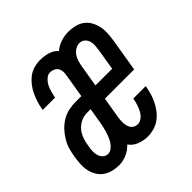

<svg xmlns="http://www.w3.org/2000/svg" viewBox="-145 -655 789 789"><g transform="rotate(-45 250.0 -260.0)"><path d="M284 8Q259 8 236 -1Q213 -10 200 -29Q183 -11 161 -1.5Q139 8 117 8Q98 8 80 3.5Q62 -1 47.5 -11Q33 -21 23.5 -36.5Q14 -52 10 -69.5Q6 -87 7 -106.5Q8 -126 11 -145Q14 -165 19.5 -184.5Q25 -204 36 -222.5Q47 -241 62 -257Q77 -273 95.5 -284Q114 -295 134.5 -299Q155 -303 174 -303H207L224 -405Q226 -416 225.5 -426.5Q225 -437 220 -445.5Q215 -454 205.5 -458.5Q196 -463 185 -463Q172 -463 161 -453Q150 -443 143.5 -430.5Q137 -418 133.5 -405Q130 -392 127 -379V-375H55L56 -383Q59 -400 64.5 -417Q70 -434 78 -450.5Q86 -467 97.5 -481.5Q109 -496 123.5 -507Q138 -518 156 -523Q174 -528 191 -528Q215 -528 237 -521.5Q259 -515 273 -499Q291 -514 312.5 -521Q334 -528 356 -528Q375 -528 393.5 -523.5Q412 -519 426.5 -508.5Q441 -498 450 -482Q459 -466 463 -448Q467 -430 466 -410.5Q465 -391 462 -372L438 -227H268L253 -137Q251 -124 250.5 -111Q250 -98 253.5 -85.5Q257 -73 266.5 -65Q276 -57 290 -57Q303 -57 314.5 -66.5Q326 -76 332.5 -88.5Q339 -101 343.5 -114.5Q348 -128 350 -141L351 -145H423L422 -138Q419 -121 413.5 -103.5Q408 -86 399.5 -69.5Q391 -53 379.5 -38.5Q368 -24 352.5 -13Q337 -2 319 3Q301 8 284 8ZM279 -293H376L391 -383Q393 -396 394 -409Q395 -422 391.5 -434Q388 -446 378.5 -454.5Q369 -463 355 -463Q343 -463 331 -455.5Q319 -448 311.5 -436.5Q304 -425 300.5 -412.5Q297 -400 295 -388ZM117 -57Q129 -57 139.5 -65.5Q150 -74 156.5 -84.5Q163 -95 167.5 -106.5Q172 -118 175.5 -130Q179 -142 181.5 -153.5Q184 -165 186 -177L196 -238H174Q156 -238 138.5 -229.5Q121 -221 109 -206Q97 -191 91 -173Q85 -155 83 -138Q80 -125 79.5 -111.5Q79 -98 82.5 -86Q86 -74 95 -65.5Q104 -57 117 -57Z"/></g></svg>

Font: Iosevka Term Curly Oblique
Style: Regular
Weight: 400
Italic angle: -9°
Designer: Belleve Invis
Foundry: Belleve Invis
Version: Version 32.3.0